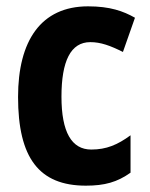

<svg xmlns="http://www.w3.org/2000/svg" viewBox="-20 -669 472 606"><path d="M251 -83C310 -83 350 -94 392 -124V-242C351 -212 316 -197 268 -197C206 -197 174 -252 174 -364C174 -476 203 -536 265 -536C298 -536 328 -525 368 -505L406 -613C369 -634 327 -649 258 -649C109 -649 37 -540 37 -363C37 -171 103 -83 251 -83Z"/></svg>

Font: Noto Sans Kannada UI Condensed
Style: Bold
Weight: 700
Width: 3
Designer: Jelle Bosma - Monotype Design Team
Foundry: Monotype Imaging Inc.
Version: Version 2.005